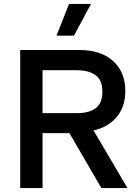

<svg xmlns="http://www.w3.org/2000/svg" viewBox="-20 -959 701 979"><path d="M332 -939H444L357 -777H268ZM630 0H497L334 -280H197V0H83V-704H386Q495 -704 557 -647.5Q619 -591 619 -495Q619 -415 575 -362.5Q531 -310 457 -294ZM197 -601V-382H370Q435 -382 468.5 -407.5Q502 -433 502 -492Q502 -550 467.5 -575.5Q433 -601 370 -601Z"/></svg>

Font: CBA Beacon Sans Bold
Style: Regular
Weight: 700
Designer: Wei Huang
Foundry: Wei Huang
Version: Version 1.002